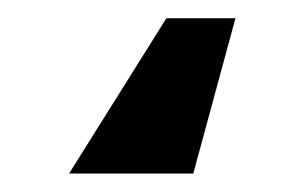

<svg xmlns="http://www.w3.org/2000/svg" viewBox="-20 25 329 209"><path d="M236.3 44.9 190.4 213.9H55.2L161.1 44.9Z"/></svg>

Font: Inter 17pt
Style: Bold
Weight: 700
Version: Version 4.001;git-66647c0bb